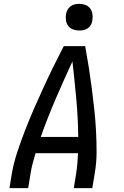

<svg xmlns="http://www.w3.org/2000/svg" viewBox="-20 -974 640 994"><path d="M29 0 41 -74Q51 -131 69.5 -187Q88 -243 109.5 -298.5Q131 -354 155 -409Q179 -464 204 -518.5Q229 -573 255.5 -627Q282 -681 310 -735H421Q431 -681 439.5 -627Q448 -573 455 -518.5Q462 -464 468 -409Q474 -354 477 -298.5Q480 -243 480 -186.5Q480 -130 470 -74L458 0H362L374 -74Q378 -100 380.5 -127Q383 -154 384 -181H164Q156 -154 149 -127.5Q142 -101 138 -74L126 0ZM385 -265Q384 -364 375 -461.5Q366 -559 355 -656Q310 -559 268 -461.5Q226 -364 191 -265ZM390 -816Q374 -816 358.5 -821.5Q343 -827 333.5 -839.5Q324 -852 321.5 -868.5Q319 -885 322 -902Q324 -913 330 -924Q336 -935 346 -942Q356 -949 367.5 -951.5Q379 -954 390 -954Q407 -954 422 -948.5Q437 -943 446.5 -930.5Q456 -918 458.5 -901.5Q461 -885 458 -868Q457 -857 451 -846Q445 -835 435 -828Q425 -821 413.5 -818.5Q402 -816 390 -816Z"/></svg>

Font: Iosevka Curly MdExObl
Style: Regular
Weight: 500
Width: 7
Italic angle: -9°
Monospace: yes
Designer: Belleve Invis
Foundry: Belleve Invis
Version: Version 11.1.0; ttfautohint (v1.8.3)